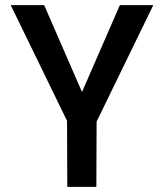

<svg xmlns="http://www.w3.org/2000/svg" viewBox="-20 -731 640 751"><path d="M300.8 -371.1 448.7 -710.9H579.6L357.9 -255.4L356.9 0H243.2L242.2 -258.3L22 -710.9H152.8Z"/></svg>

Font: Roboto Mono
Style: Regular
Weight: 500
Designer: Google
Version: Version 2.000986; 2015; ttfautohint (v1.3)